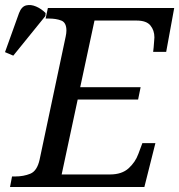

<svg xmlns="http://www.w3.org/2000/svg" viewBox="-61 -746 715 766"><path d="M-21 0 -13 -42H0Q33 -42 60 -53Q87 -64 97 -109L201 -600Q204 -614 204 -624Q204 -656 183.5 -664Q163 -672 134 -672H121L130 -714H634L602 -539H550Q551 -544 552 -557Q553 -570 554 -582.5Q555 -595 555 -597Q555 -625 539 -644.5Q523 -664 484 -664H316L259 -398H500L490 -349H249L185 -50H378Q425 -50 452 -74.5Q479 -99 491 -132L507 -175H559L515 0ZM-8 -524 -41 -538 15 -694Q25 -720 43.5 -724.5Q62 -729 83 -720Q104 -711 121 -694L120 -682Z"/></svg>

Font: NotoSerif-Italic
Style: Regular
Weight: 400
Italic angle: -12°
Designer: Monotype Design Team
Foundry: Monotype Imaging Inc.
Version: Version 2.007; ttfautohint (v1.8) -l 8 -r 50 -G 200 -x 14 -D